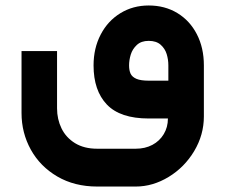

<svg xmlns="http://www.w3.org/2000/svg" viewBox="-20 -432 821 700"><path d="M723.3 -193.6V-7.7Q723.3 59.7 688 118.8Q652.6 177.9 594.9 213Q537.2 248.1 474.9 248.1H334.3Q251.6 248.1 189 211.5Q126.3 174.8 92.4 113.6Q58.5 52.3 58.5 -20V-245.7H188V-37.1Q188 2.7 204.3 36.1Q220.5 69.5 253.5 89.9Q286.6 110.2 334.3 110.2H474.9Q509 110.2 535.5 96.2Q561.9 82.2 577 57Q592.2 31.8 592.2 0H522.2Q418.2 0 369.6 -50.9Q321.1 -101.8 321.1 -193.6Q321.1 -256.2 347.1 -306Q373 -355.8 418.9 -383.9Q464.7 -412 522.2 -412Q581 -412 626.6 -384.4Q672.2 -356.7 697.7 -307.2Q723.3 -257.6 723.3 -193.6ZM593.8 -193.6Q593.8 -214.9 587.7 -234.8Q581.6 -254.8 565.7 -268.9Q549.8 -283 522.2 -283Q494.7 -283 478.8 -268Q462.8 -253 456.7 -233Q450.6 -213 450.6 -193.6Q450.6 -175 456.3 -163Q462.1 -151.1 477.6 -144.5Q493.2 -137.9 522.2 -137.9H593.8Z"/></svg>

Font: Arad-FD-VF Thin
Style: Regular
Weight: 100
Designer: Mohammad Darvishi
Version: Version 1.010;September 21, 2024;FontCreator 15.0.0.2992 64-